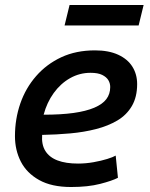

<svg xmlns="http://www.w3.org/2000/svg" viewBox="-20 -737 600 770"><path d="M265 13Q187 13 137 -15Q87 -43 63.5 -89Q40 -135 40 -191Q40 -260 61.5 -322Q83 -384 125 -432Q167 -480 226 -507.5Q285 -535 361 -535Q416 -535 454 -517.5Q492 -500 511 -469.5Q530 -439 530 -400Q530 -348 509 -312Q488 -276 451 -254Q414 -232 365.5 -219.5Q317 -207 261.5 -202Q206 -197 149 -196Q146 -157 162 -131.5Q178 -106 211 -93.5Q244 -81 293 -81Q324 -81 355 -86.5Q386 -92 410 -99.5Q434 -107 444 -113L453 -24Q430 -12 381.5 0.5Q333 13 265 13ZM155 -277Q225 -277 275 -284Q325 -291 358 -305Q391 -319 406.5 -339.5Q422 -360 422 -388Q422 -403 414.5 -415.5Q407 -428 390 -436.5Q373 -445 343 -445Q299 -445 261 -423.5Q223 -402 195.5 -364Q168 -326 155 -277ZM239 -635 259 -717H556L536 -635Z"/></svg>

Font: Ubuntu Sans Mono Medium
Style: Italic
Weight: 500
Italic angle: -13.5°
Monospace: yes
Designer: Dalton Maag Ltd
Foundry: Dalton Maag Ltd
Version: Version 1.006